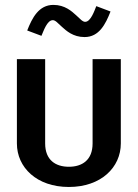

<svg xmlns="http://www.w3.org/2000/svg" viewBox="-20 -739 557 776"><path d="M90 -615.8 147.5 -594.2C155.8 -612.5 170 -657.5 193.3 -657.5C204.2 -657.5 213.3 -645.8 230 -630.8C247.5 -615 275 -589.2 321.7 -589.2C380.8 -589.2 406.7 -641.7 426.7 -692.5L369.2 -714.2C361.7 -695.8 346.7 -650.8 324.2 -650.8C313.3 -650.8 304.2 -662.5 287.5 -677.5C270 -693.3 242.5 -719.2 195.8 -719.2C136.7 -719.2 110 -666.7 90 -615.8ZM48.3 -159.2C48.3 -62.5 128.3 16.7 258.3 16.7C388.3 16.7 468.3 -62.5 468.3 -159.2V-500H354.2V-159.2C354.2 -91.7 311.7 -65 258.3 -65C205 -65 162.5 -91.7 162.5 -159.2V-500H48.3Z"/></svg>

Font: Boon SemiBold
Style: Regular
Weight: 600
Designer: Sungsit Sawaiwan
Foundry: FontUni
Version: Version 2.0